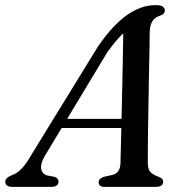

<svg xmlns="http://www.w3.org/2000/svg" viewBox="-49 -730 711 750"><path d="M126.9 -122.4Q108.2 -90.5 111.9 -70.5Q115.6 -50.4 135.6 -44.6L162.8 -39.5Q171.9 -36.6 175.8 -31.6Q179.7 -26.5 179.7 -20.9Q179.7 -11.2 172.3 -5.6Q164.8 0 151.5 0H0.2Q-14.2 0 -21.3 -5.1Q-28.5 -10.1 -28.5 -19.4Q-28.5 -28 -22.1 -34.2Q-15.6 -40.3 0.2 -47Q18.1 -52.5 36.9 -72.7Q55.7 -92.8 74.2 -126.3L334.2 -549.1Q391.3 -632 446.7 -671Q502.2 -710 558.2 -710Q578.1 -710 586.6 -704.2Q595 -698.5 595 -689.5Q595 -682.5 590.8 -677.5Q586.6 -672.5 577.4 -669.2Q558.3 -664.2 547.5 -648.9Q536.6 -633.6 535.8 -604.4Q535.8 -586 535.2 -553.4Q534.5 -520.8 533.7 -478.9Q532.9 -437 532.1 -390.6Q531.3 -344.2 530.5 -298.2Q529.7 -252.2 529.2 -211.3Q528.6 -170.4 528.5 -139.5Q528.3 -108.5 528.3 -92.7Q528.5 -77.7 532.6 -67.7Q536.7 -57.7 546.5 -51.1Q556.3 -44.4 573.2 -38.4Q588.3 -32.5 588.3 -19.9Q588.3 -11.4 581.3 -5.7Q574.3 0 560.4 0H358.1Q347.1 0 341.6 -5.3Q336.2 -10.5 336.2 -18Q336.2 -25.6 341.6 -30.8Q347.1 -36 356.5 -39.3L390.6 -46.9Q405.9 -51 413.5 -62.5Q421.1 -73.9 421.6 -93Q422.1 -111.4 422.9 -143.9Q423.7 -176.4 424.7 -218.2Q425.7 -260 426.7 -306.8Q427.8 -353.6 428.8 -400.9Q429.8 -448.3 430.6 -491.5Q431.4 -534.8 432 -569.7Q432.7 -604.7 432.7 -626.1L456.1 -618Q447.5 -612.9 435 -602Q422.6 -591.2 406.7 -572.9Q390.8 -554.6 370.3 -526.1ZM165.8 -230.1 178.4 -265.7H460.5L457.1 -230.1Z"/></svg>

Font: Fraunces Wonky
Style: Italic
Weight: 900
Italic angle: -16°
Version: Version 1.000;[b76b70a41]